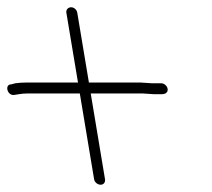

<svg xmlns="http://www.w3.org/2000/svg" viewBox="-32 -558 582 528"><path d="M150.5 -523 182.5 -331H39.8C29.2 -331 19.3 -330.3 10.2 -329L-1.3 -326C-20.2 -326 -12.1 -293.6 7.5 -297L20.2 -299C27.9 -300.3 36.2 -301 44.8 -301H187.5L226.8 -65C228.1 -56.8 236.4 -50 244.8 -50C253.1 -50 258.1 -56.8 256.8 -65L217.5 -301H360.1L390.4 -299H412.9C423.7 -299 430.5 -304.4 428.9 -314C427.6 -321.9 419.3 -329 411.4 -329H385.9L355.1 -331H212.5L180.5 -523C179.1 -531.2 171.9 -538 163.5 -538C155.2 -538 149.1 -531.2 150.5 -523Z"/></svg>

Font: MewTooHand
Style: CondLta
Weight: 400
Designer: Mew Too, Robert Jablonski
Version: Version 0.77